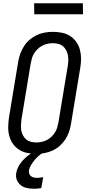

<svg xmlns="http://www.w3.org/2000/svg" viewBox="-20 -939 540 1182"><path d="M203 8Q175 8 147.5 2.5Q120 -3 97.5 -17.5Q75 -32 59.5 -54Q44 -76 37 -102.5Q30 -129 30.5 -157.5Q31 -186 35 -214L92 -559Q96 -584 105 -608.5Q114 -633 128 -655Q142 -677 162.5 -694.5Q183 -712 206.5 -723Q230 -734 255.5 -738.5Q281 -743 306 -743Q334 -743 361.5 -737.5Q389 -732 411.5 -717.5Q434 -703 449.5 -681Q465 -659 472 -632.5Q479 -606 479 -577.5Q479 -549 474 -521L417 -176Q413 -151 404.5 -126.5Q396 -102 381.5 -80Q367 -58 347 -40.5Q327 -23 303 -12Q279 -1 253.5 3.5Q228 8 203 8ZM204 -62Q221 -62 237 -65.5Q253 -69 268.5 -77Q284 -85 297 -97.5Q310 -110 319 -124.5Q328 -139 332.5 -155Q337 -171 340 -187L397 -532Q400 -549 400.5 -566.5Q401 -584 398 -600Q395 -616 387 -630.5Q379 -645 367 -655Q355 -665 338.5 -669Q322 -673 305 -673Q288 -673 272 -669.5Q256 -666 240.5 -658Q225 -650 212 -637.5Q199 -625 190 -610.5Q181 -596 176.5 -580Q172 -564 169 -548L112 -203Q110 -186 109 -168.5Q108 -151 111 -135Q114 -119 122 -104.5Q130 -90 142 -80Q154 -70 170.5 -66Q187 -62 204 -62ZM187 223Q165 223 144 218Q123 213 107 200.5Q91 188 83.5 168Q76 148 80 126Q83 107 92.5 88.5Q102 70 115.5 54Q129 38 145.5 24.5Q162 11 180 0L194 -8H248L247 0Q231 9 217 21.5Q203 34 191.5 48Q180 62 170.5 78Q161 94 158 111Q157 121 160 130.5Q163 140 170.5 145.5Q178 151 187.5 153.5Q197 156 208 156Q217 156 226 154.5Q235 153 246 152L234 219Q222 221 210.5 222Q199 223 187 223ZM191 -851 190 -919H490L491 -851Z"/></svg>

Font: Iosevka Algr
Style: Italic
Weight: 400
Italic angle: -9°
Monospace: yes
Designer: Belleve Invis
Foundry: Belleve Invis
Version: Version 26.0.2; ttfautohint (v1.8.3)